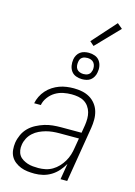

<svg xmlns="http://www.w3.org/2000/svg" viewBox="-141 -1031 782 1111"><g transform="rotate(15 250.0 -475.0)"><path d="M181 8Q159 8 138 5.5Q117 3 98 -4.5Q79 -12 63 -24.5Q47 -37 37.5 -54.5Q28 -72 26 -93.5Q24 -115 27 -136Q31 -161 42 -185Q53 -209 71.5 -227.5Q90 -246 114 -258.5Q138 -271 162 -278.5Q186 -286 211 -288.5Q236 -291 260 -291H383L391 -339Q394 -359 394 -378.5Q394 -398 389 -416Q384 -434 373 -449.5Q362 -465 346 -474.5Q330 -484 310.5 -487.5Q291 -491 271 -491Q246 -491 221 -486Q196 -481 173.5 -467.5Q151 -454 134.5 -431.5Q118 -409 114 -385H74Q78 -406 88 -426.5Q98 -447 113.5 -464.5Q129 -482 148.5 -494.5Q168 -507 188.5 -514.5Q209 -522 231 -525Q253 -528 274 -528Q300 -528 324.5 -523Q349 -518 369.5 -506Q390 -494 405 -475Q420 -456 427 -432.5Q434 -409 434 -383.5Q434 -358 430 -333L375 0H335L351 -96Q338 -73 320 -52.5Q302 -32 279 -18Q256 -4 231 2Q206 8 181 8ZM194 -29Q215 -29 236.5 -33.5Q258 -38 277.5 -49.5Q297 -61 312.5 -77.5Q328 -94 339.5 -113.5Q351 -133 357.5 -154Q364 -175 367 -196L377 -255H260Q240 -255 220 -253Q200 -251 180 -245.5Q160 -240 141 -231Q122 -222 106 -207.5Q90 -193 80 -174Q70 -155 67 -135Q64 -118 66.5 -101.5Q69 -85 77.5 -72Q86 -59 100 -50.5Q114 -42 129 -37Q144 -32 161 -30.5Q178 -29 194 -29ZM305 -591Q286 -591 268.5 -597.5Q251 -604 240.5 -618.5Q230 -633 227 -651.5Q224 -670 227 -689Q229 -702 236 -714.5Q243 -727 254 -735Q265 -743 278.5 -746Q292 -749 305 -749Q324 -749 341.5 -742.5Q359 -736 369.5 -721.5Q380 -707 383 -688.5Q386 -670 382 -651Q380 -638 373 -625.5Q366 -613 355.5 -605Q345 -597 331.5 -594Q318 -591 305 -591ZM305 -622Q313 -622 320.5 -623.5Q328 -625 335.5 -630Q343 -635 346.5 -642.5Q350 -650 352 -658Q354 -670 352 -681.5Q350 -693 343.5 -701.5Q337 -710 326.5 -714Q316 -718 305 -718Q297 -718 289 -716.5Q281 -715 273.5 -710Q266 -705 262.5 -697.5Q259 -690 258 -682Q256 -670 257.5 -658.5Q259 -647 265.5 -638.5Q272 -630 283 -626Q294 -622 305 -622ZM320 -794 295 -816 422 -958 453 -932Z"/></g></svg>

Font: Iosevka Extralight Oblique
Style: Regular
Weight: 200
Italic angle: -9°
Monospace: yes
Designer: Belleve Invis
Foundry: Belleve Invis
Version: Version 32.5.0; ttfautohint (v1.8.4)